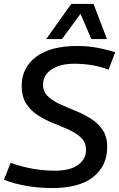

<svg xmlns="http://www.w3.org/2000/svg" viewBox="-35 -943 604 973"><path d="M549 -678 515 -590Q437 -620 342 -620Q269 -620 226 -591Q183 -562 183 -514Q183 -479 206.5 -456Q230 -433 267 -416Q304 -399 346 -382Q388 -365 425 -342Q462 -319 485.5 -284Q509 -249 508 -196Q508 -103 438 -46.5Q368 10 228 10Q162 10 99 -1Q36 -12 -15 -32L19 -118Q70 -99 127.5 -88.5Q185 -78 243 -78Q320 -78 360.5 -107Q401 -136 401 -183Q401 -220 377.5 -243.5Q354 -267 317 -284Q280 -301 238 -317.5Q196 -334 159 -357.5Q122 -381 98.5 -416.5Q75 -452 75 -508Q75 -600 148 -655Q221 -710 357 -710Q408 -710 455 -701.5Q502 -693 549 -678ZM199 -745 326 -923H439L507 -745H428L373 -873L279 -745Z"/></svg>

Font: Georama Medium
Style: Italic
Weight: 500
Italic angle: -9°
Designer: Jean-Baptiste Levee
Foundry: Production Type
Version: Version 1.000